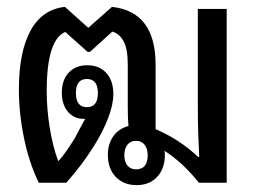

<svg xmlns="http://www.w3.org/2000/svg" viewBox="-20 -532 745 559"><path d="M93 0Q65 -57 50 -129.5Q35 -202 35 -271Q35 -381 69 -443Q103 -505 169 -512L237 -451L306 -512Q433 -498 433 -344V-156Q503 -126 557 -75H560Q558 -115 557 -147Q556 -179 556 -222V-506H640V0H559Q513 -58 459 -93Q460 -87 460 -81Q460 -41 437.5 -17Q415 7 378 7Q340 7 317 -17Q294 -41 294 -81Q294 -113 310 -135.5Q326 -158 354 -165Q353 -177 352.5 -190Q352 -203 352 -218V-344Q352 -389 340 -411.5Q328 -434 307 -440L242 -381H235L170 -439Q116 -416 116 -267Q116 -216 124.5 -162Q133 -108 149 -64H151Q161 -75 172 -90.5Q183 -106 198 -130Q205 -144 213 -158.5Q221 -173 228 -186Q225 -186 223 -186Q195 -186 177.5 -207Q160 -228 160 -262Q160 -299 180 -320.5Q200 -342 234 -342Q269 -342 289.5 -319.5Q310 -297 310 -258Q310 -228 295 -188.5Q280 -149 253 -106Q236 -79 216.5 -53Q197 -27 173 0ZM233 -220Q265 -220 265 -261Q265 -302 233 -302Q201 -302 201 -261Q201 -220 233 -220ZM376 -39Q410 -39 410 -80Q410 -99 401 -110.5Q392 -122 376 -122Q360 -122 351 -110.5Q342 -99 342 -80Q342 -61 351 -50Q360 -39 376 -39Z"/></svg>

Font: Noto Sans Thai Looped UI Narrow
Style: Regular
Weight: 400
Width: 4
Designer: Cadson Demak Team
Foundry: Cadson Demak Co., Ltd.
Version: Version 1.000